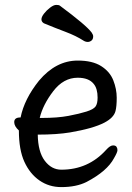

<svg xmlns="http://www.w3.org/2000/svg" viewBox="-20 -739 540 783"><path d="M230 24Q180 24 141 -3Q102 -30 79.5 -79Q57 -128 57 -207Q38 -224 38 -241Q38 -260 63 -260H64Q79 -335 139 -410Q208 -492 297 -492Q357 -492 392.5 -469.5Q428 -447 442 -411.5Q456 -376 456 -340.5Q456 -305 451 -286Q444 -259 406 -239Q360 -215 266 -199Q212 -190 134 -190Q135 -120 162.5 -83.5Q190 -47 230 -47Q340 -47 413 -128Q429 -146 441 -146Q451 -146 455 -140.5Q459 -135 459 -126.5Q459 -118 445 -94Q417 -41 333 3Q291 24 230 24ZM360 -591Q360 -579 353 -573.5Q346 -568 338 -568Q329 -568 321 -573Q290 -593 247.5 -609Q205 -625 159 -644Q149 -650 149 -660Q149 -670 159.5 -683.5Q170 -697 184.5 -708Q199 -719 209.5 -719Q220 -719 224 -716Q332 -636 354 -606Q360 -597 360 -591ZM150 -258Q215 -258 259.5 -266.5Q304 -275 332.5 -284Q361 -293 369.5 -304.5Q378 -316 378 -341Q378 -378 362 -397Q342 -422 297 -422Q239 -422 197 -367Q155 -312 142 -258Z"/></svg>

Font: Moon Stars Kai HW
Style: Bold
Weight: 700
Designer: GuiWonder
Version: Version 1.101